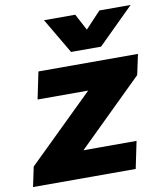

<svg xmlns="http://www.w3.org/2000/svg" viewBox="-107 -838 775 908"><g transform="rotate(-10 280.0 -384.0)"><path d="M576 -534 555 -436 243 -130H498L471 0H-22L-2 -95L314 -404H71L98 -534ZM166 -768H316L358 -689L432 -768H582L410 -598H266Z"/></g></svg>

Font: Nacelle Heavy
Style: Italic
Weight: 800
Italic angle: -12°
Designer: Sora Sagano
Foundry: Sora Sagano
Version: Version 1.000;FEAKit 1.0